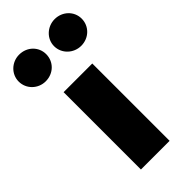

<svg xmlns="http://www.w3.org/2000/svg" viewBox="-355 -948 1013 1013"><g transform="rotate(-45 152.0 -441.5)"><path d="M19 -883C-37 -883 -83 -839 -83 -784C-83 -728 -37 -684 19 -684C78 -684 122 -728 122 -784C122 -839 78 -883 19 -883ZM284 -883C228 -883 181 -839 181 -784C181 -728 228 -684 284 -684C342 -684 387 -728 387 -784C387 -839 342 -883 284 -883ZM259 -577H45V0H259Z"/></g></svg>

Font: Glow Sans SC Normal Heavy
Style: Regular
Weight: 900
Designer: Ryoko NISHIZUKA (kana, bopomofo & ideographs); Paul D. Hunt (Latin, Greek & Cyrillic); Sandoll Communications, Soo-young
Version: Version 0.93